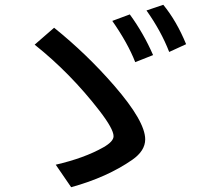

<svg xmlns="http://www.w3.org/2000/svg" viewBox="-20 -821 870 809"><path d="M214.8 -127Q335.4 -154.8 415.5 -200.2Q458.5 -224.6 458.5 -247.1Q458.5 -277.3 399.4 -354Q277.3 -512.2 126 -632.8L208 -704.1Q345.2 -593.8 461.4 -460Q591.8 -309.6 591.8 -233.9Q591.8 -185.5 537.1 -147.5Q430.7 -73.7 279.8 -32.2ZM549.8 -559.1Q518.6 -639.2 453.1 -732.9L526.9 -760.3Q585 -680.7 625 -588.9ZM692.9 -602.1Q658.7 -690.4 597.2 -776.9L668 -800.8Q724.1 -732.4 764.2 -634.8Z"/></svg>

Font: FORM UDPGothic
Style: Bold
Weight: 700
Foundry: Pronama LLC
Version: Version 1.051